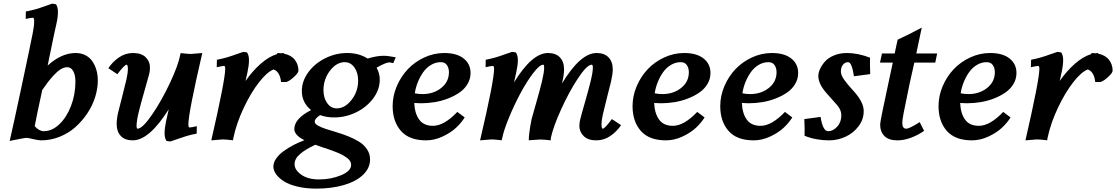

<svg xmlns="http://www.w3.org/2000/svg" viewBox="-20 -790 6302 1084"><path d="M274.4 -769.5 295.9 -766.1Q307.1 -750 307.1 -723.1Q307.1 -691.4 297.9 -652.8Q292.5 -630.9 285.2 -595.7Q277.8 -560.5 267.3 -508.5Q256.8 -456.5 249 -419.9Q327.1 -490.7 406.7 -490.7Q439 -490.7 463.6 -477.5Q488.3 -464.4 502.9 -441.9Q517.6 -419.4 524.9 -392.6Q532.2 -365.7 532.2 -335.4Q532.2 -289.6 517.1 -241.5Q502 -193.4 472.9 -149.9Q443.8 -106.4 405.5 -72.3Q367.2 -38.1 316.7 -17.8Q266.1 2.4 211.9 2.4Q196.8 2.4 167.5 -4.6Q138.2 -11.7 129.4 -11.7Q123.5 -11.7 99.9 -7.3Q76.2 -2.9 55.7 1.5L34.7 5.9Q54.7 -80.6 102.8 -306.2Q150.9 -531.7 165.5 -606.4Q172.9 -642.1 172.9 -673.8Q172.9 -689.9 165 -689.9Q155.3 -689.9 125 -683.1L126 -725.1Q156.7 -731 179.4 -737.3Q202.1 -743.7 234.1 -755.1Q266.1 -766.6 274.4 -769.5ZM215.3 -277.3 218.3 -280.8Q187.5 -139.2 175.8 -77.6Q201.7 -49.3 227.1 -49.3Q273.4 -49.3 314.7 -88.1Q356 -127 380.9 -191.9Q405.8 -256.8 405.8 -329.6Q405.8 -367.2 393.3 -388.9Q380.9 -410.6 359.9 -410.6Q342.3 -410.6 323.2 -399.2Q304.2 -387.7 284.4 -366.2Q264.6 -344.7 249.5 -325Q234.4 -305.2 215.3 -277.3Z M729.5 2.4Q685.5 2.4 662.1 -22.2Q638.7 -46.9 638.7 -89.8Q638.7 -121.1 647.9 -158.7Q653.8 -183.1 669.7 -243.9Q685.5 -304.7 693.8 -341.8Q702.1 -378.9 702.1 -397.9Q702.1 -424.8 694.8 -424.8Q683.1 -424.8 642.6 -371.1L591.8 -404.8Q614.3 -439.9 650.9 -465.3Q687.5 -490.7 731 -490.7Q778.3 -490.7 802.5 -466.8Q826.7 -442.9 826.7 -409.2Q826.7 -390.6 822.3 -372.1Q815.9 -346.7 795.2 -275.4Q774.4 -204.1 762.7 -155Q751 -106 751 -80.6Q751 -63.5 756.3 -63.5Q784.2 -63.5 838.4 -142.6Q892.6 -221.7 939.7 -322Q986.8 -422.4 998 -482.4Q999 -487.3 999.5 -490.2Q1041 -485.4 1057.6 -485.4L1122.1 -490.7Q1043.5 -152.3 1043.5 -86.9Q1043.5 -70.3 1050.3 -70.3Q1061 -70.3 1091.3 -77.6L1090.3 -35.6Q1059.1 -29.8 1033.7 -22.2Q1008.3 -14.6 983.2 -5.4Q958 3.9 941.4 8.8L920.4 5.9Q909.2 -9.8 909.2 -37.6Q909.2 -65.9 918 -107.4Q924.8 -141.1 932.6 -172.9Q822.3 2.4 729.5 2.4Z M1353.5 -497.1 1374.5 -494.1Q1385.7 -478.5 1385.7 -450.7Q1385.7 -421.4 1377 -380.9Q1369.1 -344.7 1366.2 -333Q1406.7 -390.6 1452.6 -430.7Q1498.5 -470.7 1543.5 -484.4L1546.4 -490.7Q1557.6 -490.7 1567.9 -489.3Q1575.7 -490.7 1583.5 -490.7L1582 -487.3Q1624 -479 1644.5 -452.4Q1665 -425.8 1665 -391.6Q1665 -378.9 1640.6 -356.2Q1616.2 -333.5 1597.2 -327.1H1566.9Q1560.5 -384.8 1524.9 -397.9Q1488.3 -384.3 1442.4 -325.4Q1396.5 -266.6 1356.2 -181.4Q1315.9 -96.2 1298.3 -14.6Q1297.4 -8.8 1295.4 2Q1253.9 -2.9 1237.3 -2.9L1172.9 2.4Q1251.5 -339.8 1251.5 -401.4Q1251.5 -418 1244.6 -418Q1238.3 -418 1203.6 -410.6L1204.6 -452.6Q1235.4 -458.5 1260.3 -465.8Q1285.2 -473.1 1311 -482.7Q1336.9 -492.2 1353.5 -497.1Z M1523.4 150.4Q1523.4 127.4 1539.6 104.5Q1555.7 81.5 1582.3 62.5Q1608.9 43.5 1638.2 28.3Q1667.5 13.2 1698.7 1.5Q1641.6 -27.3 1641.6 -61Q1641.6 -120.1 1736.3 -168.5Q1684.1 -210.9 1684.1 -276.4Q1684.1 -332 1720.7 -382.1Q1757.3 -432.1 1816.7 -461.4Q1876 -490.7 1940.4 -490.7Q2006.3 -490.7 2055.7 -459.5Q2106.4 -475.1 2146 -475.1Q2170.4 -475.1 2214.4 -466.3L2200.2 -433.6L2179.2 -438Q2158.7 -438 2106 -407.7Q2124 -377 2124 -339.8Q2124 -284.2 2087.2 -234.6Q2050.3 -185.1 1991 -156Q1931.6 -127 1867.2 -127Q1822.8 -127 1787.6 -140.1Q1756.8 -120.6 1756.8 -103.5Q1756.8 -91.8 1774.2 -81.5Q1791.5 -71.3 1818.8 -62.3Q1846.2 -53.2 1879.6 -43.5Q1913.1 -33.7 1946.5 -20.3Q1980 -6.8 2007.3 10Q2034.7 26.9 2052 52.7Q2069.3 78.6 2069.3 109.9Q2069.3 158.7 2030.5 196.3Q1991.7 233.9 1922.6 254.4Q1853.5 274.9 1765.6 274.9Q1707 274.9 1659.2 263.4Q1611.3 252 1582.5 233.4Q1553.7 214.8 1538.6 193.4Q1523.4 171.9 1523.4 150.4ZM1781.7 223.1Q1848.1 223.1 1905.3 199.5Q1962.4 175.8 1962.4 140.6Q1962.4 129.4 1956.3 119.1Q1950.2 108.9 1937.3 99.9Q1924.3 90.8 1910.6 83.5Q1897 76.2 1876.2 68.1Q1855.5 60.1 1839.1 54.4Q1822.8 48.8 1798.6 40.8Q1774.4 32.7 1760.3 27.3Q1706.1 52.2 1674.6 78.9Q1643.1 105.5 1643.1 137.2Q1643.1 169.4 1680.9 196.3Q1718.8 223.1 1781.7 223.1ZM1926.3 -439Q1879.9 -439 1843 -390.9Q1806.2 -342.8 1806.2 -280.8Q1806.2 -236.8 1827.4 -207.5Q1848.6 -178.2 1881.3 -178.2Q1927.2 -178.2 1964.6 -225.8Q2002 -273.4 2002 -335.4Q2002 -379.9 1980.7 -409.4Q1959.5 -439 1926.3 -439Z M2562 -158.2 2603.5 -127Q2585 -97.2 2555.2 -69.1Q2525.4 -41 2479 -19.3Q2432.6 2.4 2385.3 2.4Q2290.5 2.4 2243.7 -50.8Q2196.8 -104 2196.8 -190.9Q2196.8 -248.5 2220.2 -303.5Q2243.7 -358.4 2282.5 -399.4Q2321.3 -440.4 2375.5 -465.6Q2429.7 -490.7 2488.3 -490.7Q2559.1 -490.7 2597.9 -459.7Q2636.7 -428.7 2636.7 -377.9Q2636.7 -344.2 2619.6 -315.7Q2602.5 -287.1 2574.2 -267.6Q2545.9 -248 2509.5 -233.9Q2473.1 -219.7 2434.6 -213.4Q2396 -207 2358.4 -207Q2338.4 -207 2318.8 -208.5Q2321.3 -149.9 2346.7 -114.7Q2372.1 -79.6 2424.3 -79.6Q2487.3 -79.6 2562 -158.2ZM2468.8 -439Q2439 -439 2413.1 -423.3Q2387.2 -407.7 2369.1 -382.1Q2351.1 -356.4 2338.9 -325.9Q2326.7 -295.4 2321.8 -263.2Q2343.8 -258.8 2365.2 -258.8Q2427.7 -258.8 2471.2 -293.5Q2514.6 -328.1 2514.6 -382.3Q2514.6 -405.8 2503.4 -422.4Q2492.2 -439 2468.8 -439Z M3348.1 -490.7Q3392.1 -490.7 3415.8 -466.1Q3439.5 -441.4 3439.5 -398.4Q3439.5 -372.1 3429.7 -329.1Q3423.8 -304.2 3408.2 -244.1Q3392.6 -184.1 3384.3 -146.7Q3376 -109.4 3376 -90.3Q3376 -63.5 3382.8 -63.5Q3394.5 -63.5 3434.6 -117.7L3486.3 -83.5Q3462.9 -47.9 3426.5 -22.7Q3390.1 2.4 3346.2 2.4Q3299.8 2.4 3275.4 -21.7Q3251 -45.9 3251 -79.1Q3251 -97.2 3255.9 -116.2Q3263.2 -146 3283 -214.1Q3302.7 -282.2 3314.9 -332.3Q3327.1 -382.3 3327.1 -407.7Q3327.1 -424.8 3321.3 -424.8Q3293.9 -424.8 3242.9 -347.4Q3191.9 -270 3147.5 -171.4Q3103 -72.8 3089.8 -10.7Q3089.4 -6.3 3089.4 2.4Q3048.3 -2.4 3028.8 -2.4L2965.3 2Q2965.3 -35.6 2981 -116.2Q2987.3 -140.6 3008.1 -212.4Q3028.8 -284.2 3040.5 -333.3Q3052.2 -382.3 3052.2 -407.7Q3052.2 -424.8 3046.9 -424.8Q3026.4 -424.8 2989.5 -376.2Q2952.6 -327.6 2917.2 -261.2Q2881.8 -194.8 2852.3 -122.8Q2822.8 -50.8 2814.5 -5.9H2814Q2814 -4.4 2813.7 -2Q2813.5 0.5 2813 2Q2771.5 -2.9 2754.9 -2.9L2690.4 2.4Q2769.5 -334 2769.5 -401.4Q2769.5 -418 2762.2 -418Q2755.4 -418 2721.7 -410.6L2722.2 -452.6Q2752.9 -458.5 2777.8 -465.8Q2802.7 -473.1 2828.6 -482.7Q2854.5 -492.2 2871.1 -497.1L2892.6 -494.1Q2903.8 -477.1 2903.8 -450.7Q2903.8 -423.3 2894.5 -380.9Q2886.7 -343.8 2882.3 -325.2Q2983.9 -490.7 3073.7 -490.7Q3117.7 -490.7 3141.1 -466.1Q3164.6 -441.4 3164.6 -398.4Q3164.6 -370.1 3155.3 -329.1Q3153.3 -322.8 3152.8 -318.4Q3256.8 -490.7 3348.1 -490.7Z M3916.5 -158.2 3958 -127Q3939.5 -97.2 3909.7 -69.1Q3879.9 -41 3833.5 -19.3Q3787.1 2.4 3739.7 2.4Q3645 2.4 3598.1 -50.8Q3551.3 -104 3551.3 -190.9Q3551.3 -248.5 3574.7 -303.5Q3598.1 -358.4 3637 -399.4Q3675.8 -440.4 3730 -465.6Q3784.2 -490.7 3842.8 -490.7Q3913.6 -490.7 3952.4 -459.7Q3991.2 -428.7 3991.2 -377.9Q3991.2 -344.2 3974.1 -315.7Q3957 -287.1 3928.7 -267.6Q3900.4 -248 3864 -233.9Q3827.6 -219.7 3789.1 -213.4Q3750.5 -207 3712.9 -207Q3692.9 -207 3673.3 -208.5Q3675.8 -149.9 3701.2 -114.7Q3726.6 -79.6 3778.8 -79.6Q3841.8 -79.6 3916.5 -158.2ZM3823.2 -439Q3793.5 -439 3767.6 -423.3Q3741.7 -407.7 3723.6 -382.1Q3705.6 -356.4 3693.4 -325.9Q3681.2 -295.4 3676.3 -263.2Q3698.2 -258.8 3719.7 -258.8Q3782.2 -258.8 3825.7 -293.5Q3869.1 -328.1 3869.1 -382.3Q3869.1 -405.8 3857.9 -422.4Q3846.7 -439 3823.2 -439Z M4411.6 -158.2 4453.1 -127Q4434.6 -97.2 4404.8 -69.1Q4375 -41 4328.6 -19.3Q4282.2 2.4 4234.9 2.4Q4140.1 2.4 4093.3 -50.8Q4046.4 -104 4046.4 -190.9Q4046.4 -248.5 4069.8 -303.5Q4093.3 -358.4 4132.1 -399.4Q4170.9 -440.4 4225.1 -465.6Q4279.3 -490.7 4337.9 -490.7Q4408.7 -490.7 4447.5 -459.7Q4486.3 -428.7 4486.3 -377.9Q4486.3 -344.2 4469.2 -315.7Q4452.1 -287.1 4423.8 -267.6Q4395.5 -248 4359.1 -233.9Q4322.8 -219.7 4284.2 -213.4Q4245.6 -207 4208 -207Q4188 -207 4168.5 -208.5Q4170.9 -149.9 4196.3 -114.7Q4221.7 -79.6 4273.9 -79.6Q4336.9 -79.6 4411.6 -158.2ZM4318.4 -439Q4288.6 -439 4262.7 -423.3Q4236.8 -407.7 4218.8 -382.1Q4200.7 -356.4 4188.5 -325.9Q4176.3 -295.4 4171.4 -263.2Q4193.4 -258.8 4214.8 -258.8Q4277.3 -258.8 4320.8 -293.5Q4364.3 -328.1 4364.3 -382.3Q4364.3 -405.8 4353 -422.4Q4341.8 -439 4318.4 -439Z M4655.3 -49.3Q4683.1 -49.3 4706.5 -74.7Q4730 -100.1 4730 -139.6Q4730 -169.9 4705.6 -197.3Q4703.1 -199.7 4647.9 -262.2Q4600.1 -315.9 4600.1 -360.8Q4600.1 -378.9 4609.6 -400.1Q4619.1 -421.4 4637.2 -442.1Q4655.3 -462.9 4688 -476.8Q4720.7 -490.7 4761.7 -490.7Q4823.2 -490.7 4892.1 -464.4Q4891.6 -454.1 4891.6 -427.7Q4891.6 -422.9 4893.1 -371.6L4801.3 -359.4Q4789.6 -439 4768.1 -439Q4751.5 -439 4739.5 -424.8Q4727.5 -410.6 4727.5 -386.7Q4727.5 -376 4732.2 -364.3Q4736.8 -352.5 4746.8 -338.9Q4756.8 -325.2 4764.4 -315.9Q4772 -306.6 4786.9 -290Q4801.8 -273.4 4807.1 -267.1Q4856.4 -210 4856.4 -162.6Q4856.4 -116.2 4827.6 -77.6Q4798.8 -39.1 4754.2 -18.3Q4709.5 2.4 4661.1 2.4Q4586.4 2.4 4522.5 -23.4V-44.4Q4522.5 -47.9 4522.7 -54.2Q4522.9 -60.5 4522.9 -63.5Q4522.9 -85.4 4521 -117.7L4612.8 -129.9Q4625.5 -49.3 4655.3 -49.3Z M5271 -488.3 5260.3 -436.5H5142.1Q5120.6 -347.7 5081.5 -150.4Q5074.2 -111.8 5074.2 -96.7Q5074.2 -63.5 5096.2 -63.5Q5114.7 -63.5 5172.4 -100.6L5197.3 -51.3Q5164.1 -27.8 5124 -12.7Q5084 2.4 5046.9 2.4Q4997.1 2.4 4973.1 -22.2Q4949.2 -46.9 4949.2 -86.9Q4949.2 -92.8 4952.4 -111.1Q4955.6 -129.4 4963.1 -166Q4970.7 -202.6 4977.8 -235.6Q4984.9 -268.6 4998 -331.1Q5011.2 -393.6 5020.5 -436.5H4948.2L4959.5 -488.3H5031.2Q5033.7 -501.5 5039.6 -527.8Q5045.4 -554.2 5047.9 -565.9Q5120.1 -599.1 5184.1 -634.3L5153.3 -488.3Z M5644 -158.2 5685.5 -127Q5667 -97.2 5637.2 -69.1Q5607.4 -41 5561 -19.3Q5514.6 2.4 5467.3 2.4Q5372.6 2.4 5325.7 -50.8Q5278.8 -104 5278.8 -190.9Q5278.8 -248.5 5302.2 -303.5Q5325.7 -358.4 5364.5 -399.4Q5403.3 -440.4 5457.5 -465.6Q5511.7 -490.7 5570.3 -490.7Q5641.1 -490.7 5679.9 -459.7Q5718.8 -428.7 5718.8 -377.9Q5718.8 -344.2 5701.7 -315.7Q5684.6 -287.1 5656.2 -267.6Q5627.9 -248 5591.6 -233.9Q5555.2 -219.7 5516.6 -213.4Q5478 -207 5440.4 -207Q5420.4 -207 5400.9 -208.5Q5403.3 -149.9 5428.7 -114.7Q5454.1 -79.6 5506.3 -79.6Q5569.3 -79.6 5644 -158.2ZM5550.8 -439Q5521 -439 5495.1 -423.3Q5469.2 -407.7 5451.2 -382.1Q5433.1 -356.4 5420.9 -325.9Q5408.7 -295.4 5403.8 -263.2Q5425.8 -258.8 5447.3 -258.8Q5509.8 -258.8 5553.2 -293.5Q5596.7 -328.1 5596.7 -382.3Q5596.7 -405.8 5585.4 -422.4Q5574.2 -439 5550.8 -439Z M5950.2 -497.1 5971.2 -494.1Q5982.4 -478.5 5982.4 -450.7Q5982.4 -421.4 5973.6 -380.9Q5965.8 -344.7 5962.9 -333Q6003.4 -390.6 6049.3 -430.7Q6095.2 -470.7 6140.1 -484.4L6143.1 -490.7Q6154.3 -490.7 6164.6 -489.3Q6172.4 -490.7 6180.2 -490.7L6178.7 -487.3Q6220.7 -479 6241.2 -452.4Q6261.7 -425.8 6261.7 -391.6Q6261.7 -378.9 6237.3 -356.2Q6212.9 -333.5 6193.8 -327.1H6163.6Q6157.2 -384.8 6121.6 -397.9Q6085 -384.3 6039.1 -325.4Q5993.2 -266.6 5952.9 -181.4Q5912.6 -96.2 5895 -14.6Q5894 -8.8 5892.1 2Q5850.6 -2.9 5834 -2.9L5769.5 2.4Q5848.1 -339.8 5848.1 -401.4Q5848.1 -418 5841.3 -418Q5835 -418 5800.3 -410.6L5801.3 -452.6Q5832 -458.5 5856.9 -465.8Q5881.8 -473.1 5907.7 -482.7Q5933.6 -492.2 5950.2 -497.1Z"/></svg>

Font: Flanker
Style: Bold Italic
Weight: 700
Italic angle: -12°
Designer: Flanker
Version: Version 2.000